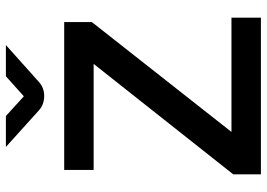

<svg xmlns="http://www.w3.org/2000/svg" viewBox="-147 -759 906 652"><g transform="rotate(-90 306.0 -433.0)"><path d="M40 0V-94L415 -568H55V-668H557V-574L184 -100H572V0ZM306 -736Q276 -736 256 -755L133 -866H238L305 -805L373 -866H479L355 -755Q335 -736 306 -736Z"/></g></svg>

Font: Atkinson Hyperlegible Next Medium
Style: Regular
Weight: 500
Designer: Elliott Scott, Megan Eiswerth, Linus Boman, Theodore Petrosky, Letters from Sweden
Foundry: Applied Design Works, Letters from Sweden
Version: Version 2.001